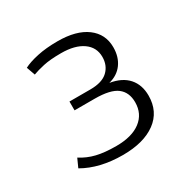

<svg xmlns="http://www.w3.org/2000/svg" viewBox="-105 -869 593 604"><g transform="rotate(-30 191.5 -567.5)"><path d="M34 -395 48 -426Q73 -410 102 -403Q131 -396 173 -396Q230 -396 261.5 -420Q293 -444 293 -486Q293 -522 269 -540.5Q245 -559 188 -559H115V-591H191Q234 -591 254.5 -610.5Q275 -630 275 -661Q275 -696 246.5 -716Q218 -736 168 -736Q128 -736 103.5 -730.5Q79 -725 63 -719L52 -750Q71 -760 103 -767Q135 -774 177 -774Q245 -774 282.5 -746Q320 -718 320 -670Q320 -635 302.5 -611Q285 -587 253 -579Q296 -572 318 -547Q340 -522 340 -483Q340 -425 296.5 -393Q253 -361 177 -361Q93 -361 34 -395Z"/></g></svg>

Font: Georama Light
Style: Regular
Weight: 300
Designer: Jean-Baptiste Levee
Foundry: Production Type
Version: Version 1.000